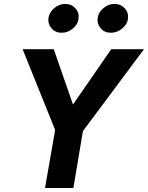

<svg xmlns="http://www.w3.org/2000/svg" viewBox="-20 -948 746 968"><path d="M224 -856Q221 -827 240 -805Q259 -783 290 -783Q320 -782 346.5 -803.5Q373 -825 376 -854Q380 -884 360.5 -906Q341 -928 310 -928Q280 -929 254 -907.5Q228 -886 224 -856ZM472 -856Q469 -827 488 -805Q507 -783 538 -783Q568 -782 595 -803.5Q622 -825 625 -854Q629 -884 609 -906Q589 -928 558 -928Q528 -929 502 -907.5Q476 -886 472 -856ZM541 -700 348 -421 251 -700H94L258 -293L207 0H350L398 -287L706 -700Z"/></svg>

Font: Jost SemiBold
Style: Italic
Weight: 600
Italic angle: -5°
Version: Version 3.710